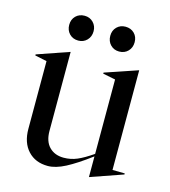

<svg xmlns="http://www.w3.org/2000/svg" viewBox="-108 -788 787 890"><g transform="rotate(15 286.0 -343.5)"><path d="M72 -128V-453L15 -465V-470L168 -523H169V-144Q169 -94 195 -67.5Q221 -41 264 -41Q298 -41 328.5 -54Q359 -67 401 -96V-453L341 -465V-470L497 -523H498V-45L557 -44V-39L402 15H401V-84Q334 -34 287 -9.5Q240 15 203 15Q143 15 107.5 -23.5Q72 -62 72 -128ZM327 -643Q327 -669 343.5 -685.5Q360 -702 385 -702Q411 -702 427.5 -685.5Q444 -669 444 -643Q444 -617 427.5 -600Q411 -583 385 -583Q360 -583 343.5 -600Q327 -617 327 -643ZM189 -702Q214 -702 230.5 -685Q247 -668 247 -643Q247 -617 230.5 -600Q214 -583 189 -583Q163 -583 146.5 -600Q130 -617 130 -643Q130 -669 146.5 -685.5Q163 -702 189 -702Z"/></g></svg>

Font: Nyght Serif
Style: Regular
Weight: 400
Designer: Maksym Kobuzan
Version: Version 0.410